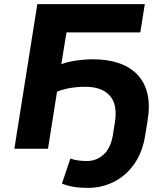

<svg xmlns="http://www.w3.org/2000/svg" viewBox="-20 -725 818 936"><path d="M407 191Q369 191 337.5 185.5Q306 180 282 170L323 48Q340 54 360.5 57Q381 60 404 60Q451 60 485.5 28Q520 -4 530 -65L540 -128Q554 -216 515 -259Q476 -302 395 -302Q373 -302 348 -299.5Q323 -297 299.5 -291.5Q276 -286 258 -278L214 0H50L162 -705H686L664 -567H304L279 -412Q296 -419 322 -424.5Q348 -430 377 -433Q406 -436 432 -436Q505 -436 560 -417Q615 -398 650.5 -360.5Q686 -323 699 -266.5Q712 -210 699 -134L688 -66Q675 16 635.5 73Q596 130 537 160.5Q478 191 407 191Z"/></svg>

Font: Nunito Sans 7pt ExtraBold
Style: Italic
Weight: 800
Italic angle: -9°
Designer: Vernon Adams
Foundry: Vernon Adams
Version: Version 3.101;gftools[0.9.27]